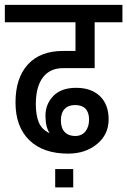

<svg xmlns="http://www.w3.org/2000/svg" viewBox="-32 -701 533 805"><path d="M232.4 -415.3Q177.2 -415.3 147.7 -376.2Q118.2 -337.1 118.2 -264.1Q118.2 -218.1 130.8 -187.7Q143.4 -157.3 176.4 -142.5Q158.6 -167.7 158.6 -215.9Q158.6 -264.1 191.4 -298.4Q224.2 -332.8 287.4 -332.8Q350.6 -332.8 387.1 -297.8Q423.5 -262.8 423.5 -200Q423.5 -137.3 374.9 -97.1Q326.2 -56.9 253.7 -56.9Q149 -56.9 91 -113.2Q33 -169.4 33 -271.5Q33 -373.6 84.7 -430.5Q136.4 -487.4 232.4 -487.4H284.5V-607.7H-11.7V-680.7H481.3V-607.7H364.9V-415.3ZM341.4 -199.4Q341.4 -229.8 326.5 -245.2Q311.5 -260.6 283 -260.6Q254.6 -260.6 238.9 -244.1Q223.3 -227.6 223.3 -195.9Q223.3 -164.2 239.4 -147.5Q255.4 -130.8 283 -130.8Q310.6 -130.8 326 -149.9Q341.4 -169 341.4 -199.4ZM199.4 7.8H275V84.7H199.4Z"/></svg>

Font: Puralecka Narrow
Style: Regular
Weight: 400
Designer: Hector Gatti, Marcela Romero, Pablo Cosgaya and Nicolas Silva
Version: Version 1.004;PS 001.004;hotconv 1.0.70;makeotf.lib2.5.58329